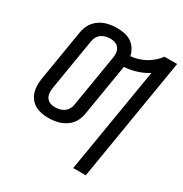

<svg xmlns="http://www.w3.org/2000/svg" viewBox="-213 -906 1226 1284"><g transform="rotate(30 400.0 -264.0)"><path d="M534 215 669 -597Q627 -571 581.5 -557Q536 -543 489 -540L423 -140Q419 -118 410.5 -96.5Q402 -75 387 -57Q372 -39 352 -26Q332 -13 310 -5.5Q288 2 265.5 5Q243 8 221 8Q194 8 168 3Q142 -2 120 -14Q98 -26 82 -46Q66 -66 58 -90.5Q50 -115 49.5 -142Q49 -169 53 -196L119 -595Q123 -617 132 -638.5Q141 -660 156 -678Q171 -696 191 -709Q211 -722 233 -729.5Q255 -737 277 -740Q299 -743 321 -743Q351 -743 380 -737Q409 -731 432 -715.5Q455 -700 470 -676Q485 -652 491 -624Q518 -626 546.5 -634.5Q575 -643 601 -657Q627 -671 650 -691Q673 -711 691 -735H788L631 215ZM222 -76Q239 -76 256.5 -79.5Q274 -83 290 -93.5Q306 -104 316 -120Q326 -136 329 -154L395 -553Q399 -573 397.5 -592.5Q396 -612 386 -628Q376 -644 358.5 -651.5Q341 -659 321 -659Q304 -659 286 -655.5Q268 -652 252 -641.5Q236 -631 226.5 -615Q217 -599 214 -581L148 -182Q145 -162 146 -142.5Q147 -123 157 -107Q167 -91 184.5 -83.5Q202 -76 222 -76Z"/></g></svg>

Font: Iosevka Aile Medium Oblique
Style: Regular
Weight: 500
Italic angle: -9°
Designer: Belleve Invis
Foundry: Belleve Invis
Version: Version 31.1.0; ttfautohint (v1.8.4)